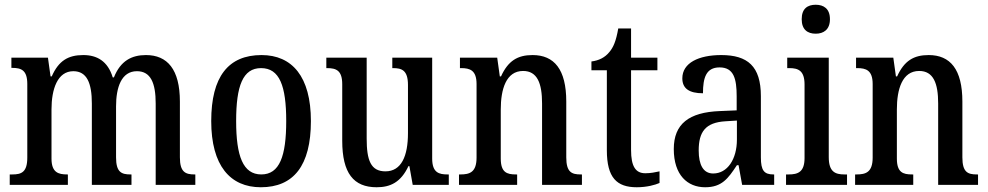

<svg xmlns="http://www.w3.org/2000/svg" viewBox="-20 -779 4164 809"><path d="M21 0H266V-44H263C226 -44 197 -52 197 -111V-318C197 -403 222 -479 289 -479C346 -479 367 -429 367 -343V0H534V-44H530C492 -44 469 -53 469 -116V-331C469 -410 491 -479 557 -479C615 -479 636 -429 636 -343V0H803V-44H800C762 -44 738 -53 738 -116V-351C738 -487 685 -547 595 -547C535 -547 488 -523 460 -453H455C434 -522 388 -547 331 -547C267 -547 227 -523 198 -457H193L182 -536H28V-493H31C69 -493 95 -484 95 -425V-115C95 -53 70 -44 32 -44H21Z M1079 10C1217 10 1290 -81 1290 -269C1290 -456 1211 -547 1082 -547C942 -547 870 -456 870 -269C870 -81 950 10 1079 10ZM1081 -44C1004 -44 975 -121 975 -269C975 -417 1003 -492 1080 -492C1158 -492 1186 -417 1186 -269C1186 -121 1158 -44 1081 -44Z M1567 10C1625 10 1669 -11 1701 -79H1705L1719 0H1871V-44H1866C1830 -44 1801 -51 1801 -111V-536H1633V-492H1636C1672 -492 1699 -484 1699 -421V-218C1699 -121 1671 -57 1604 -57C1542 -57 1525 -104 1525 -195V-536H1355V-492H1358C1397 -492 1422 -482 1422 -424V-186C1422 -49 1470 10 1567 10Z M1914 0H2159V-44H2154C2116 -44 2090 -52 2090 -111V-318C2090 -402 2112 -480 2184 -480C2244 -480 2264 -428 2264 -343V0H2432V-44H2427C2389 -44 2366 -53 2366 -116V-351C2366 -487 2315 -547 2224 -547C2161 -547 2121 -523 2091 -457H2086L2075 -536H1918V-492H1923C1960 -492 1988 -483 1988 -425V-115C1988 -53 1959 -44 1920 -44H1914Z M2663 10C2706 10 2741 0 2759 -8V-57C2740 -53 2722 -49 2699 -49C2658 -49 2639 -78 2639 -147V-483H2750V-536H2639V-659H2585C2576 -607 2565 -580 2547 -559C2529 -537 2504 -524 2472 -520V-483H2537V-146C2537 -30 2579 10 2663 10Z M2951 10C3022 10 3048 -27 3085 -83H3092L3107 0H3242V-44H3239C3200 -44 3186 -60 3186 -116V-374C3186 -500 3130 -547 3019 -547C2924 -547 2855 -514 2855 -449C2855 -406 2884 -386 2942 -386C2942 -451 2955 -495 3012 -495C3072 -495 3084 -447 3084 -373V-314L3013 -311C2883 -306 2819 -257 2819 -151C2819 -41 2877 10 2951 10ZM2985 -48C2943 -48 2924 -85 2924 -145C2924 -223 2952 -263 3037 -268L3085 -271V-191C3085 -108 3045 -48 2985 -48Z M3417 -637C3450 -637 3477 -654 3477 -698C3477 -743 3450 -759 3417 -759C3383 -759 3358 -743 3358 -698C3358 -654 3383 -637 3417 -637ZM3292 0H3549V-44H3538C3499 -44 3472 -55 3472 -117V-536H3297V-492H3306C3344 -492 3370 -481 3370 -423V-113C3370 -54 3342 -44 3303 -44H3292Z M3583 0H3828V-44H3823C3785 -44 3759 -52 3759 -111V-318C3759 -402 3781 -480 3853 -480C3913 -480 3933 -428 3933 -343V0H4101V-44H4096C4058 -44 4035 -53 4035 -116V-351C4035 -487 3984 -547 3893 -547C3830 -547 3790 -523 3760 -457H3755L3744 -536H3587V-492H3592C3629 -492 3657 -483 3657 -425V-115C3657 -53 3628 -44 3589 -44H3583Z"/></svg>

Font: Noto Serif Sinhala Condensed Medium
Style: Regular
Weight: 500
Width: 3
Designer: Jelle Bosma - Monotype Design Team
Foundry: Monotype Imaging Inc.
Version: Version 2.007